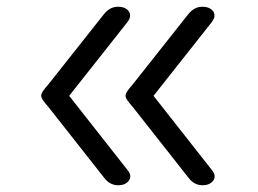

<svg xmlns="http://www.w3.org/2000/svg" viewBox="-20 -535 765 569"><path d="M330 14Q318 14 307.5 8.5Q297 3 288 -9L125 -216Q112 -231 107 -238.5Q102 -246 102 -251Q102 -257 107 -264.5Q112 -272 125 -287L288 -493Q298 -505 308 -510Q318 -515 330 -515Q345 -515 354.5 -508.5Q364 -502 365.5 -492Q367 -482 358 -470L185 -251L358 -31Q372 -14 362 0Q352 14 330 14ZM580 14Q568 14 557.5 8.5Q547 3 538 -9L375 -216Q362 -231 357 -238.5Q352 -246 352 -251Q352 -257 357 -264.5Q362 -272 375 -287L538 -493Q548 -505 558 -510Q568 -515 580 -515Q595 -515 604.5 -508.5Q614 -502 615.5 -492Q617 -482 608 -470L435 -251L608 -31Q622 -14 612 0Q602 14 580 14Z"/></svg>

Font: Playwrite GB S Light
Style: Regular
Weight: 300
Designer: Veronika Burian, José Scaglione
Foundry: TypeTogether
Version: Version 1.002